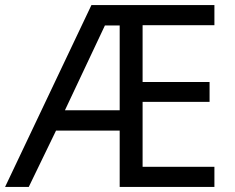

<svg xmlns="http://www.w3.org/2000/svg" viewBox="-21 -734 922 754"><path d="M821 0H449V-221H199L92 0H-1L338 -714H821V-635H539V-412H802V-334H539V-79H821ZM234 -301H449V-634H391Z"/></svg>

Font: Noto Sans IKEA
Style: Regular
Weight: 400
Designer: Monotype Design Team
Foundry: Monotype Imaging Inc.
Version: Version 2.001